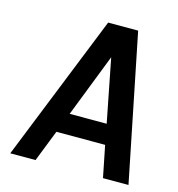

<svg xmlns="http://www.w3.org/2000/svg" viewBox="-99 -735 761 822"><g transform="rotate(15 281.5 -324.5)"><path d="M20 0 280 -649H413L544 0H431L403 -140H187L132 0ZM222 -229H386L331 -509Z"/></g></svg>

Font: Karla
Style: Bold Italic
Weight: 700
Italic angle: -8°
Designer: Jonathan Pinhorn
Version: Version 2.004;gftools[0.9.33]